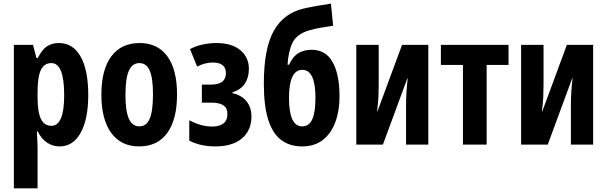

<svg xmlns="http://www.w3.org/2000/svg" viewBox="-20 -793 3329 1053"><path d="M56 240V-547H161L180 -475H187Q212 -523 239 -540Q266 -557 303 -557Q380 -557 422 -483Q464 -409 464 -272Q464 -140 422.5 -65Q381 10 307 10Q270 10 239 -10Q208 -30 187 -72H182Q184 -41 185 -17.5Q186 6 186 21V240ZM262 -103Q332 -103 332 -271Q332 -447 262 -447Q222 -447 204 -409Q186 -371 186 -287V-260Q186 -178 204.5 -140.5Q223 -103 262 -103Z M743 10Q644 10 590 -64Q536 -138 536 -274Q536 -411 590.5 -484Q645 -557 746 -557Q845 -557 898 -484Q951 -411 951 -275Q951 -138 897.5 -64Q844 10 743 10ZM744 -100Q783 -100 801 -142Q819 -184 819 -275Q819 -365 801 -406Q783 -447 744 -447Q705 -447 686.5 -404.5Q668 -362 668 -273Q668 -185 686.5 -142.5Q705 -100 744 -100Z M1161 10Q1119 10 1082 1.5Q1045 -7 1018 -22V-133Q1049 -117 1080.5 -108Q1112 -99 1145 -99Q1185 -99 1206.5 -117Q1228 -135 1227 -167Q1229 -230 1141 -230H1087V-329H1137Q1219 -329 1219 -392Q1219 -450 1147 -450Q1125 -450 1104 -444.5Q1083 -439 1061 -428L1022 -524Q1055 -541 1092.5 -549Q1130 -557 1167 -557Q1251 -557 1298 -518Q1345 -479 1345 -415Q1345 -368 1323 -334.5Q1301 -301 1255 -287V-282Q1305 -271 1332 -237.5Q1359 -204 1359 -154Q1359 -78 1307 -34Q1255 10 1161 10Z M1637 10Q1570 10 1523 -24.5Q1476 -59 1451.5 -135Q1427 -211 1427 -335Q1427 -526 1481 -623Q1535 -720 1645 -746Q1680 -754 1717.5 -760.5Q1755 -767 1795 -773L1807 -652Q1768 -646 1736.5 -640.5Q1705 -635 1674 -626Q1607 -606 1584 -558Q1561 -510 1557 -438H1565Q1588 -486 1619 -503Q1650 -520 1689 -520Q1766 -520 1804 -453Q1842 -386 1842 -263Q1842 -185 1819 -123Q1796 -61 1750.5 -25.5Q1705 10 1637 10ZM1637 -100Q1675 -100 1692.5 -138.5Q1710 -177 1710 -257Q1710 -410 1638 -410Q1565 -410 1565 -256Q1565 -100 1637 -100Z M1934 0V-547H2057V-333Q2057 -296 2055.5 -262.5Q2054 -229 2048 -182H2050L2185 -547H2329V0H2207V-216Q2207 -287 2216 -363H2214L2080 0Z M2519 0V-437H2398V-547H2769V-437H2649V0Z M2838 0V-547H2961V-333Q2961 -296 2959.5 -262.5Q2958 -229 2952 -182H2954L3089 -547H3233V0H3111V-216Q3111 -287 3120 -363H3118L2984 0Z"/></svg>

Font: Noto Sans ExtraCondensed
Style: Bold
Weight: 700
Width: 2
Designer: Monotype Design Team
Foundry: Monotype Imaging Inc.
Version: Version 2.013; ttfautohint (v1.8.4.7-5d5b)